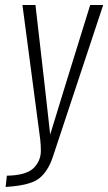

<svg xmlns="http://www.w3.org/2000/svg" viewBox="-20 -598 431 764"><path d="M2.4 146 7.3 101.1Q43.9 100.6 70.6 93.3Q97.2 85.9 111.6 72.8Q126 59.6 134.3 41.5Q142.6 23.4 142.6 2.2Q142.6 -19 140.1 -43L69.3 -578.1H121.1L156.2 -272.5L179.7 -62.5L243.2 -269.5L338.9 -578.1H390.6L189.9 27.3Q180.2 56.2 167.2 76.2Q154.3 96.2 139.4 108.9Q124.5 121.6 102.3 129.2Q80.1 136.7 57.9 140.1Q35.6 143.6 2.4 146Z"/></svg>

Font: Oswald
Style: Extra-Light
Weight: 200
Designer: Vernon Adams
Foundry: Vernon Adams
Version: 3.0; ttfautohint (v0.94.23-7a4d-dirty) -l 8 -r 50 -G 200 -x 